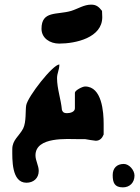

<svg xmlns="http://www.w3.org/2000/svg" viewBox="-20 -787 602 828"><path d="M159 -663C159 -622 196 -599 235 -599C306 -599 421 -624 421 -713C421 -717 420 -736 420 -740C406 -758 395 -767 373 -767C342 -767 316 -749 287 -740C226 -722 159 -742 159 -663ZM33 -144C33 -101 29 1 94 1C124 1 147 -18 147 -50C147 -73 133 -94 133 -117C133 -199 272 -187 318 -187H347C351 -186 389 -180 393 -180C411 -180 421 -192 427 -207V-253C427 -303 420 -414 347 -414C335 -414 303 -397 303 -387V-320C303 -304 282 -299 270 -299C259 -299 252 -300 247 -313C243 -359 226 -404 226 -450C226 -472 236 -485 236 -509C208 -509 100 -371 93 -333C89 -310 94 -262 80 -233C63 -200 33 -184 33 -144ZM466 -32C466 1 474 21 510 21C539 21 560 1 560 -30C560 -53 537 -80 514 -80C483 -80 466 -61 466 -32Z"/></svg>

Font: Charger
Style: Overspray
Weight: 400
Designer: Jasper
Foundry: Cannot Into Space Fonts
Version: Version 0.980